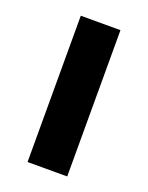

<svg xmlns="http://www.w3.org/2000/svg" viewBox="-96 -510 435 563"><g transform="rotate(20 121.0 -228.5)"><path d="M59.2 0H183V-456.5H59.2Z"/></g></svg>

Font: Tilda Sans VF
Style: Regular
Weight: 400
Designer: ParaType Ltd
Foundry: ParaType Ltd
Version: Version 1.010